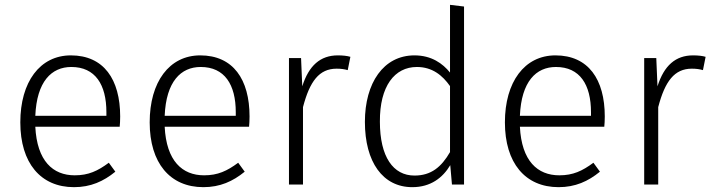

<svg xmlns="http://www.w3.org/2000/svg" viewBox="-20 -763 2951 794"><path d="M477 -281C477 -435 409 -534 273 -534C145 -534 64 -424 64 -257C64 -89 148 11 286 11C355 11 408 -13 457 -53L430 -90C384 -56 346 -38 289 -38C199 -38 133 -97 126 -239H475C476 -249 477 -265 477 -281ZM420 -284H126C132 -426 193 -486 275 -486C374 -486 420 -413 420 -299Z M1012 -281C1012 -435 944 -534 808 -534C680 -534 599 -424 599 -257C599 -89 683 11 821 11C890 11 943 -13 992 -53L965 -90C919 -56 881 -38 824 -38C734 -38 668 -97 661 -239H1010C1011 -249 1012 -265 1012 -281ZM955 -284H661C667 -426 728 -486 810 -486C909 -486 955 -413 955 -299Z M1377 -534C1305 -534 1257 -492 1230 -406L1225 -523H1175V0H1233V-320C1261 -427 1300 -479 1372 -479C1390 -479 1404 -477 1418 -473L1429 -528C1416 -532 1398 -534 1377 -534Z M1841 -743V-463C1811 -500 1765 -534 1694 -534C1566 -534 1489 -420 1489 -259C1489 -93 1563 11 1685 11C1761 11 1811 -28 1842 -80L1849 0H1899V-736ZM1694 -37C1606 -37 1551 -114 1551 -260C1550 -407 1612 -486 1704 -486C1768 -486 1810 -451 1841 -407V-134C1805 -72 1763 -37 1694 -37Z M2481 -281C2481 -435 2413 -534 2277 -534C2149 -534 2068 -424 2068 -257C2068 -89 2152 11 2290 11C2359 11 2412 -13 2461 -53L2434 -90C2388 -56 2350 -38 2293 -38C2203 -38 2137 -97 2130 -239H2479C2480 -249 2481 -265 2481 -281ZM2424 -284H2130C2136 -426 2197 -486 2279 -486C2378 -486 2424 -413 2424 -299Z M2846 -534C2774 -534 2726 -492 2699 -406L2694 -523H2644V0H2702V-320C2730 -427 2769 -479 2841 -479C2859 -479 2873 -477 2887 -473L2898 -528C2885 -532 2867 -534 2846 -534Z"/></svg>

Font: FiraGO Light
Style: Regular
Weight: 300
Designer: bBox Type
Foundry: bBox Type GmbH
Version: Version 1.001;PS 001.001;hotconv 1.0.88;makeotf.lib2.5.64775